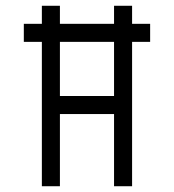

<svg xmlns="http://www.w3.org/2000/svg" viewBox="-20 -645 602 665"><path d="M125 -562.5H62.5V-500H125V0H187.5V-250H375V0H437.5V-500H500V-562.5H437.5V-625H375V-562.5H187.5V-625H125ZM187.5 -312.5V-500H375V-312.5Z"/></svg>

Font: ChillMoonMono
Style: Regular
Weight: 400
Designer: Warren2060
Foundry: ChillType
Version: Version 1.000;Glyphs 3.1.1 (3135)